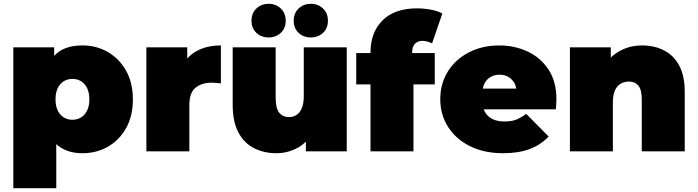

<svg xmlns="http://www.w3.org/2000/svg" viewBox="-20 -796 3670 1010"><path d="M415 10Q344 10 298 -21Q286 -28 276 -38V194H50V-547H265V-502Q278 -517 294 -527Q340 -557 415 -557Q487 -557 547 -522.5Q607 -488 643 -424.5Q679 -361 679 -273Q679 -185 643 -121.5Q607 -58 547 -24Q487 10 415 10ZM361 -166Q386 -166 406 -178Q426 -190 438 -214Q450 -238 450 -273Q450 -309 438 -333Q426 -357 406 -369Q386 -381 361 -381Q336 -381 316 -369Q296 -357 284 -333Q272 -309 272 -273Q272 -238 284 -214Q296 -190 316 -178Q336 -166 361 -166Z M750 0V-547H965V-488Q984 -510 1010 -525Q1065 -557 1142 -557V-357Q1127 -359 1115.5 -360Q1104 -361 1092 -361Q1041 -361 1008.5 -334.5Q976 -308 976 -243V0Z M1434 10Q1369 10 1316.5 -16.5Q1264 -43 1234 -99.5Q1204 -156 1204 -245V-547H1430V-284Q1430 -226 1449 -203Q1468 -180 1501 -180Q1521 -180 1538.5 -190.5Q1556 -201 1567 -225.5Q1578 -250 1578 -290V-547H1804V0H1589V-51Q1571 -33 1550 -21Q1496 10 1434 10ZM1615 -599Q1577 -599 1551 -623Q1525 -647 1525 -687Q1525 -727 1551 -751.5Q1577 -776 1615 -776Q1653 -776 1679 -751.5Q1705 -727 1705 -687Q1705 -647 1679 -623Q1653 -599 1615 -599ZM1393 -599Q1355 -599 1329 -623Q1303 -647 1303 -687Q1303 -727 1329 -751.5Q1355 -776 1393 -776Q1431 -776 1457 -751.5Q1483 -727 1483 -687Q1483 -647 1457 -623Q1431 -599 1393 -599Z M1929 0V-352H1854V-517H1929V-520Q1929 -626 1992.5 -689Q2056 -752 2173 -752Q2209 -752 2245.5 -745.5Q2282 -739 2307 -725L2253 -568Q2242 -573 2229 -577Q2216 -581 2202 -581Q2178 -581 2163 -566Q2148 -551 2148 -518V-517H2267V-352H2155V0Z M2627 10Q2527 10 2452.5 -27Q2378 -64 2337 -128.5Q2296 -193 2296 -274Q2296 -357 2336.5 -421Q2377 -485 2447.5 -521Q2518 -557 2606 -557Q2687 -557 2755.5 -525Q2824 -493 2865.5 -430Q2907 -367 2907 -274Q2907 -262 2906 -247.5Q2905 -233 2904 -221H2525Q2527 -214 2531 -207Q2545 -182 2571 -169.5Q2597 -157 2634 -157Q2672 -157 2696.5 -167Q2721 -177 2748 -197L2866 -78Q2826 -35 2767.5 -12.5Q2709 10 2627 10ZM2520 -330H2696Q2693 -344 2688 -356Q2676 -378 2656 -390.5Q2636 -403 2608 -403Q2580 -403 2559.5 -390.5Q2539 -378 2528 -356Q2522 -344 2520 -330Z M2978 0V-547H3193V-493Q3213 -512 3237 -526Q3291 -557 3358 -557Q3421 -557 3472 -531.5Q3523 -506 3552.5 -452Q3582 -398 3582 -312V0H3356V-273Q3356 -324 3338 -345.5Q3320 -367 3289 -367Q3266 -367 3246.5 -356.5Q3227 -346 3215.5 -322Q3204 -298 3204 -257V0Z"/></svg>

Font: Montserrat Thin Black
Style: Regular
Weight: 900
Version: Version 9.000